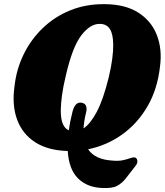

<svg xmlns="http://www.w3.org/2000/svg" viewBox="-20 -733 813 948"><path d="M496.5 -712.5Q598 -712 662.8 -670.8Q727.5 -629.5 754.5 -559.8Q781.5 -490 770 -404.5Q757.5 -292.5 708 -207.5Q658.5 -122.5 582.5 -68.5Q506.5 -14.5 415 4Q433.5 31 463.2 44Q493 57 530 59.5Q564.5 63 586.2 58.2Q608 53.5 621.8 48.2Q635.5 43 645 44.5Q655 45.5 657.8 58.5Q660.5 71.5 650 85L601 148Q582.5 171.5 558.2 184.8Q534 198 481.5 195Q408.5 191.5 364.2 146.8Q320 102 314.5 12.5Q217 10 154 -30.5Q91 -71 64.8 -141.8Q38.5 -212.5 51.5 -305.5Q60.5 -390 96.5 -464Q132.5 -538 191 -594.2Q249.5 -650.5 327 -682Q404.5 -713.5 496.5 -712.5ZM337.5 -179.5Q350 -231 382 -226Q400 -223 405 -209.8Q410 -196.5 405 -177.5Q394.5 -134.5 392.5 -99Q425.5 -120.5 457.5 -180.2Q489.5 -240 517 -351.5Q529 -402.5 534.2 -442.2Q539.5 -482 539 -512Q538.5 -564.5 523 -589Q507.5 -613.5 476.5 -615Q427.5 -618 382.2 -559.5Q337 -501 304.5 -357.5Q291.5 -303.5 286 -261.8Q280.5 -220 280 -189Q280 -144 290.5 -120.8Q301 -97.5 319.5 -89.5Q325.5 -132 337.5 -179.5Z"/></svg>

Font: Fraunces 72pt SuperSoft Black
Style: Italic
Weight: 900
Italic angle: -16°
Version: Version 1.000;[b76b70a41]